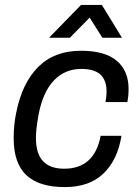

<svg xmlns="http://www.w3.org/2000/svg" viewBox="-20 -743 559 775"><path d="M178.2 -590.8 307.1 -723.1H391.1L472.2 -590.8H393.1L341.8 -671.9L262.2 -590.8ZM241.2 12.2Q137.7 12.2 86.4 -35.9Q35.2 -84 35.2 -185.1Q35.2 -241.7 45.9 -290Q69.3 -407.7 134.3 -472.9Q199.2 -538.1 307.1 -538.1Q403.3 -538.1 451.2 -497.8Q499 -457.5 499 -383.8Q499 -355 494.1 -331.1H405.8Q410.2 -354 410.2 -373Q410.2 -418.9 385.5 -441.9Q360.8 -464.8 308.1 -464.8Q241.7 -464.8 197 -417.7Q152.3 -370.6 134.8 -275.9Q125 -219.7 125 -187Q125 -122.6 153.8 -92.3Q182.6 -62 238.8 -62Q361.3 -62 386.2 -194.8H470.2Q455.1 -98.6 398.2 -43.2Q341.3 12.2 241.2 12.2Z"/></svg>

Font: Archivo
Style: Italic
Weight: 400
Italic angle: -10°
Designer: Hector Gatti
Foundry: Omnibus-Type
Version: Version 2.001